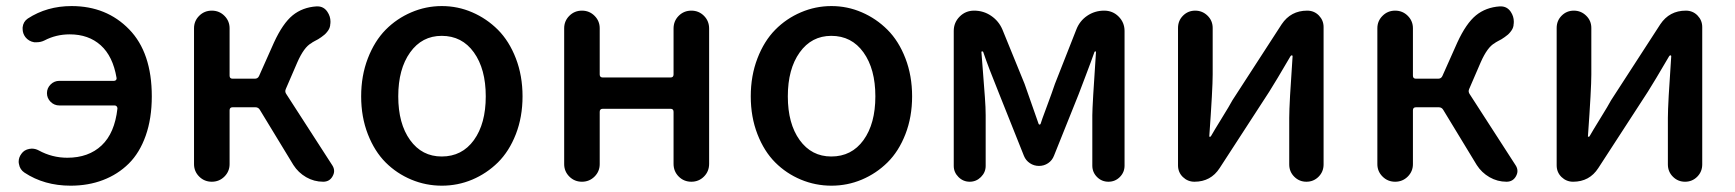

<svg xmlns="http://www.w3.org/2000/svg" viewBox="-20 -584 5576 617"><path d="M123 -454.1Q111.3 -448.2 97.7 -448.2Q93.8 -448.2 89.8 -448.2Q72.3 -451.2 61.5 -464.8Q52.7 -476.6 52.7 -491.2Q52.7 -494.1 52.7 -496.1Q54.7 -514.6 69.3 -524.4Q130.9 -564.5 210 -564.5Q322.3 -564.5 395 -489.7Q467.8 -415 467.8 -274.4Q467.8 -203.1 448.2 -147.9Q428.7 -92.8 393.6 -58.1Q358.4 -23.4 311 -5.4Q263.7 12.7 207 12.7Q122.1 12.7 58.6 -29.3Q43.9 -39.1 41 -56.6Q40 -60.5 40 -64.5Q40 -78.1 48.8 -89.8Q57.6 -102.5 74.2 -105.5Q78.1 -106.4 82 -106.4Q93.8 -106.4 104.5 -100.6Q147.5 -77.1 196.3 -77.1Q264.6 -77.1 306.6 -116.7Q348.6 -156.2 357.4 -235.4Q357.4 -239.3 355 -242.2Q352.5 -245.1 348.6 -245.1H170.9Q154.3 -245.1 142.6 -256.8Q130.9 -268.6 130.9 -284.7Q130.9 -300.8 142.6 -312.5Q154.3 -324.2 170.9 -324.2H346.7Q350.6 -324.2 353 -327.1Q355.5 -330.1 354.5 -334Q342.8 -403.3 303.7 -438.5Q264.6 -473.6 204.1 -473.6Q160.2 -473.6 123 -454.1Z M898.4 -297.9Q894.5 -289.1 900.4 -281.2L1047.9 -52.7Q1053.7 -43.9 1053.7 -34.2Q1053.7 -26.4 1048.8 -17.6Q1039.1 0 1018.6 0Q989.3 0 963.9 -14.6Q938.5 -29.3 922.9 -53.7L815.4 -230.5Q810.5 -239.3 800.8 -239.3H727.5Q717.8 -239.3 717.8 -229.5V-56.6Q717.8 -33.2 701.2 -16.6Q684.6 0 660.6 0Q636.7 0 620.1 -16.6Q603.5 -33.2 603.5 -56.6V-493.2Q603.5 -516.6 620.1 -533.2Q636.7 -549.8 660.6 -549.8Q684.6 -549.8 701.2 -533.2Q717.8 -516.6 717.8 -493.2V-340.8Q717.8 -331.1 727.5 -331.1H798.8Q808.6 -331.1 812.5 -339.8L860.4 -447.3Q888.7 -508.8 920.4 -534.7Q952.1 -560.5 997.1 -563.5Q999 -563.5 1000 -563.5Q1020.5 -563.5 1032.2 -545.9Q1042 -531.2 1042 -514.6Q1042 -508.8 1041 -503.9V-502Q1040 -496.1 1037.6 -491.2Q1035.2 -486.3 1030.8 -481Q1026.4 -475.6 1022.9 -472.7Q1019.5 -469.7 1012.7 -464.8Q1005.9 -460 1002.4 -458Q999 -456.1 990.7 -451.7Q982.4 -447.3 980.5 -445.3Q957 -432.6 935.5 -383.8Z M1140.6 -274.4Q1140.6 -340.8 1162.1 -396.5Q1183.6 -452.1 1219.2 -488.3Q1254.9 -524.4 1301.8 -544.4Q1348.6 -564.5 1399.9 -564.5Q1451.2 -564.5 1497.6 -544.4Q1543.9 -524.4 1580.1 -488.3Q1616.2 -452.1 1637.7 -396.5Q1659.2 -340.8 1659.2 -274.4Q1659.2 -208 1637.7 -152.8Q1616.2 -97.7 1580.1 -62Q1543.9 -26.4 1497.6 -6.8Q1451.2 12.7 1399.9 12.7Q1348.6 12.7 1301.8 -6.8Q1254.9 -26.4 1219.2 -62Q1183.6 -97.7 1162.1 -152.8Q1140.6 -208 1140.6 -274.4ZM1399.4 -81.1Q1464.8 -81.1 1502.9 -133.8Q1541 -186.5 1541 -274.4Q1541 -362.3 1502.9 -415.5Q1464.8 -468.8 1399.4 -468.8Q1335.9 -468.8 1297.9 -415.5Q1259.8 -362.3 1259.8 -274.4Q1259.8 -186.5 1297.9 -133.8Q1335.9 -81.1 1399.4 -81.1Z M1793 -56.6V-493.2Q1793 -516.6 1809.6 -533.2Q1826.2 -549.8 1850.1 -549.8Q1874 -549.8 1890.6 -533.2Q1907.2 -516.6 1907.2 -493.2V-344.7Q1907.2 -335 1917 -335H2134.8Q2144.5 -335 2144.5 -344.7V-492.2Q2144.5 -516.6 2161.1 -533.2Q2177.7 -549.8 2201.7 -549.8Q2225.6 -549.8 2242.2 -533.2Q2258.8 -516.6 2258.8 -492.2V-57.6Q2258.8 -33.2 2242.2 -16.6Q2225.6 0 2201.7 0Q2177.7 0 2161.1 -16.6Q2144.5 -33.2 2144.5 -57.6V-224.6Q2144.5 -234.4 2134.8 -234.4H1917Q1907.2 -234.4 1907.2 -224.6V-56.6Q1907.2 -33.2 1890.6 -16.6Q1874 0 1850.1 0Q1826.2 0 1809.6 -16.6Q1793 -33.2 1793 -56.6Z M2392.6 -274.4Q2392.6 -340.8 2414.1 -396.5Q2435.5 -452.1 2471.2 -488.3Q2506.8 -524.4 2553.7 -544.4Q2600.6 -564.5 2651.9 -564.5Q2703.1 -564.5 2749.5 -544.4Q2795.9 -524.4 2832 -488.3Q2868.2 -452.1 2889.6 -396.5Q2911.1 -340.8 2911.1 -274.4Q2911.1 -208 2889.6 -152.8Q2868.2 -97.7 2832 -62Q2795.9 -26.4 2749.5 -6.8Q2703.1 12.7 2651.9 12.7Q2600.6 12.7 2553.7 -6.8Q2506.8 -26.4 2471.2 -62Q2435.5 -97.7 2414.1 -152.8Q2392.6 -208 2392.6 -274.4ZM2651.4 -81.1Q2716.8 -81.1 2754.9 -133.8Q2793 -186.5 2793 -274.4Q2793 -362.3 2754.9 -415.5Q2716.8 -468.8 2651.4 -468.8Q2587.9 -468.8 2549.8 -415.5Q2511.7 -362.3 2511.7 -274.4Q2511.7 -186.5 2549.8 -133.8Q2587.9 -81.1 2651.4 -81.1Z M3044.9 -50.8V-484.4Q3044.9 -511.7 3064 -530.8Q3083 -549.8 3110.4 -549.8Q3140.6 -549.8 3165 -533.2Q3189.5 -516.6 3201.2 -489.3L3272.5 -314.5Q3314.5 -194.3 3317.4 -186.5Q3318.4 -183.6 3320.8 -183.6Q3323.2 -183.6 3324.2 -186.5Q3326.2 -194.3 3343.8 -241.2Q3361.3 -288.1 3370.1 -314.5L3438.5 -488.3Q3449.2 -516.6 3473.6 -533.2Q3498 -549.8 3528.3 -549.8Q3555.7 -549.8 3574.7 -530.8Q3593.8 -511.7 3593.8 -484.4V-51.8Q3593.8 -30.3 3578.6 -15.1Q3563.5 0 3542 0Q3520.5 0 3505.4 -15.1Q3490.2 -30.3 3490.2 -51.8V-213.9Q3490.2 -243.2 3502 -417Q3502 -418.9 3500 -418.9Q3498 -418.9 3497.1 -417Q3488.3 -391.6 3469.7 -342.8Q3451.2 -293.9 3446.3 -281.2L3367.2 -84Q3361.3 -68.4 3348.1 -59.6Q3335 -50.8 3318.8 -50.8Q3302.7 -50.8 3289.6 -59.6Q3276.4 -68.4 3270.5 -83L3191.4 -281.2Q3155.3 -370.1 3139.6 -417Q3138.7 -418.9 3136.2 -418.9Q3133.8 -418.9 3133.8 -417Q3134.8 -402.3 3138.7 -354Q3142.6 -305.7 3145 -271.5Q3147.5 -237.3 3147.5 -213.9V-50.8Q3147.5 -30.3 3132.3 -15.1Q3117.2 0 3096.2 0Q3075.2 0 3060.1 -15.1Q3044.9 -30.3 3044.9 -50.8Z M3818.4 0Q3796.9 0 3781.2 -15.1Q3765.6 -30.3 3765.6 -52.7V-494.1Q3765.6 -517.6 3781.7 -533.7Q3797.9 -549.8 3820.8 -549.8Q3843.8 -549.8 3860.4 -533.7Q3877 -517.6 3877 -494.1V-344.7Q3877 -298.8 3866.2 -147.5Q3865.2 -144.5 3868.2 -144.5Q3871.1 -144.5 3872.1 -147.5Q3880.9 -163.1 3906.2 -204.1Q3931.6 -245.1 3940.4 -261.7L4098.6 -505.9Q4127.9 -549.8 4180.7 -549.8Q4203.1 -549.8 4218.3 -534.2Q4233.4 -518.6 4233.4 -497.1V-55.7Q4233.4 -32.2 4217.3 -16.1Q4201.2 0 4178.2 0Q4155.3 0 4139.2 -16.1Q4123 -32.2 4123 -55.7V-205.1Q4123 -250 4133.8 -403.3Q4133.8 -406.2 4131.3 -406.2Q4128.9 -406.2 4127 -403.3Q4079.1 -321.3 4058.6 -289.1L3899.4 -43.9Q3871.1 0 3818.4 0Z M4701.2 -297.9Q4697.3 -289.1 4703.1 -281.2L4850.6 -52.7Q4856.4 -43.9 4856.4 -34.2Q4856.4 -26.4 4851.6 -17.6Q4841.8 0 4821.3 0Q4792 0 4766.6 -14.6Q4741.2 -29.3 4725.6 -53.7L4618.2 -230.5Q4613.3 -239.3 4603.5 -239.3H4530.3Q4520.5 -239.3 4520.5 -229.5V-56.6Q4520.5 -33.2 4503.9 -16.6Q4487.3 0 4463.4 0Q4439.5 0 4422.9 -16.6Q4406.2 -33.2 4406.2 -56.6V-493.2Q4406.2 -516.6 4422.9 -533.2Q4439.5 -549.8 4463.4 -549.8Q4487.3 -549.8 4503.9 -533.2Q4520.5 -516.6 4520.5 -493.2V-340.8Q4520.5 -331.1 4530.3 -331.1H4601.6Q4611.3 -331.1 4615.2 -339.8L4663.1 -447.3Q4691.4 -508.8 4723.1 -534.7Q4754.9 -560.5 4799.8 -563.5Q4801.8 -563.5 4802.7 -563.5Q4823.2 -563.5 4835 -545.9Q4844.7 -531.2 4844.7 -514.6Q4844.7 -508.8 4843.8 -503.9V-502Q4842.8 -496.1 4840.3 -491.2Q4837.9 -486.3 4833.5 -481Q4829.1 -475.6 4825.7 -472.7Q4822.3 -469.7 4815.4 -464.8Q4808.6 -460 4805.2 -458Q4801.8 -456.1 4793.5 -451.7Q4785.2 -447.3 4783.2 -445.3Q4759.8 -432.6 4738.3 -383.8Z M5035.2 0Q5013.7 0 4998 -15.1Q4982.4 -30.3 4982.4 -52.7V-494.1Q4982.4 -517.6 4998.5 -533.7Q5014.6 -549.8 5037.6 -549.8Q5060.5 -549.8 5077.1 -533.7Q5093.8 -517.6 5093.8 -494.1V-344.7Q5093.8 -298.8 5083 -147.5Q5082 -144.5 5085 -144.5Q5087.9 -144.5 5088.9 -147.5Q5097.7 -163.1 5123 -204.1Q5148.4 -245.1 5157.2 -261.7L5315.4 -505.9Q5344.7 -549.8 5397.5 -549.8Q5419.9 -549.8 5435.1 -534.2Q5450.2 -518.6 5450.2 -497.1V-55.7Q5450.2 -32.2 5434.1 -16.1Q5418 0 5395 0Q5372.1 0 5356 -16.1Q5339.8 -32.2 5339.8 -55.7V-205.1Q5339.8 -250 5350.6 -403.3Q5350.6 -406.2 5348.1 -406.2Q5345.7 -406.2 5343.8 -403.3Q5295.9 -321.3 5275.4 -289.1L5116.2 -43.9Q5087.9 0 5035.2 0Z"/></svg>

Font: Gen Jyuu GothicX Medium
Style: Regular
Weight: 500
Designer: Ryoko NISHIZUKA (kana &amp; ideographs); Paul D. Hunt (Latin, Greek &amp; Cyrillic); Wenlong ZHANG (bopomofo); Sandoll C
Version: Version 1.058.20140828